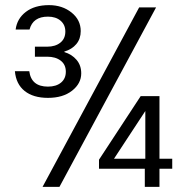

<svg xmlns="http://www.w3.org/2000/svg" viewBox="-20 -729 720 749"><path d="M146 0 522.9 -700.2H588.9L211.9 0ZM602.1 -109.9H651.9V-70.8H602.1V0H544.9V-70.8H366.2V-106L528.8 -354H602.1ZM424.8 -109.9H546.9V-295.9ZM41 -613.8Q46.4 -656.2 80.8 -682.6Q115.2 -709 170.9 -709Q223.1 -709 259 -680.2Q294.9 -651.4 294.9 -607.9Q294.9 -577.6 277.8 -557.1Q260.7 -536.6 231 -527.8V-525.9Q260.3 -517.1 278.6 -495.6Q296.9 -474.1 296.9 -442.9Q296.9 -403.3 261.2 -375.2Q225.6 -347.2 167 -347.2Q109.9 -347.2 76.2 -374Q42.5 -400.9 38.1 -451.2H94.2Q102.1 -391.1 167 -391.1Q199.2 -391.1 218 -406.7Q236.8 -422.4 236.8 -449.2Q236.8 -477.1 216.8 -492.4Q196.8 -507.8 164.1 -507.8H116.2V-546.9H164.1Q195.8 -546.9 215.3 -562.5Q234.9 -578.1 234.9 -606Q234.9 -632.3 216.3 -648.2Q197.8 -664.1 167 -664.1Q108.4 -664.1 95.2 -613.8Z"/></svg>

Font: SVN-Poppins Light
Style: Regular
Weight: 300
Designer: Ninad Kale (Devanagari), Jonny Pinhorn (Latin)
Foundry: Indian Type Foundry
Version: Version 3.002 2017